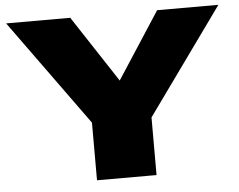

<svg xmlns="http://www.w3.org/2000/svg" viewBox="-52 -813 1093 877"><g transform="rotate(-5 494.0 -375.0)"><path d="M300.8 -750 501 -444.8 699.2 -750H980L630.9 -264.2V0H357.9V-264.2L6.8 -750Z"/></g></svg>

Font: Mattone
Style: Bold
Weight: 700
Width: 6
Designer: Nunzio Mazzaferro
Foundry: Collletttivo
Version: Version 2.000;Glyphs 3.2 (3217)